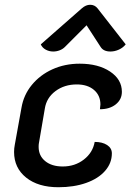

<svg xmlns="http://www.w3.org/2000/svg" viewBox="-20 -776 554 805"><path d="M39 -139Q39 -154 42 -169L70 -324Q79 -378 113.5 -420Q148 -462 200 -485.5Q252 -509 314 -509Q392 -509 441.5 -476Q491 -443 491 -391Q491 -359 465.5 -338.5Q440 -318 399 -318Q401 -332 401 -338Q401 -376 374 -399Q347 -422 302 -422Q250 -422 212.5 -394Q175 -366 168 -321L143 -175Q142 -170 142 -160Q142 -123 169.5 -100.5Q197 -78 243 -78Q294 -78 331.5 -107Q369 -136 377 -181Q409 -181 429 -168Q449 -155 449 -133Q449 -92 420.5 -59.5Q392 -27 341 -9Q290 9 225 9Q140 9 89.5 -31.5Q39 -72 39 -139ZM203 -560Q186 -560 171.5 -568Q157 -576 151 -590L323 -741Q340 -756 358 -756Q377 -756 389 -741L507 -590Q496 -576 478.5 -568Q461 -560 443 -560Q414 -560 402 -579L343 -670L252 -579Q243 -570 230 -565Q217 -560 203 -560Z"/></svg>

Font: K2D Medium
Style: Italic
Weight: 500
Italic angle: -10°
Designer: Katatrad Aksorn Co.,Ltd.
Foundry: Cadson Demak Co.,Ltd.
Version: Version 1.000; ttfautohint (v1.6)